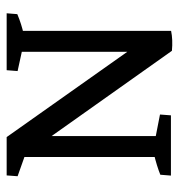

<svg xmlns="http://www.w3.org/2000/svg" viewBox="-1 -522 527 565"><g transform="rotate(-90 262.5 -239.5)"><path d="M395.5 2.9 86.9 -432.6 141.6 -483.4 450.2 -46.9 454.1 0.5Q428.2 5.9 395.5 2.9ZM83 -7.3V-476.6L144.5 -447.8V-7.3ZM148.4 -399.4 91.3 -428.2 26.4 -451.2 28.8 -483.4H141.6ZM454.1 0.5 392.6 -21.5V-476.6H454.1ZM28.3 0 30.8 -31.2Q56.2 -41.5 92.8 -50.3L83 -13.7V-82H144.5V-13.7L135.3 -46.4L208 -32.2L205.6 0ZM505.9 -483.4 503.4 -452.1Q474.6 -439.9 443.8 -433.1L454.1 -469.7V-401.4H392.6V-469.7L400.9 -437L335.9 -451.2L338.4 -483.4Z"/></g></svg>

Font: Markazi Text
Style: Regular
Weight: 400
Designer: Borna Izadpanah (Arabic designer), Fiona Ross (Arabic design director) and Florian Runge (Latin designer)
Foundry: Borna Izadpanah and Florian Runge
Version: Version 1.000